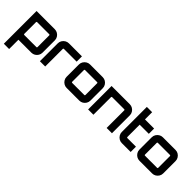

<svg xmlns="http://www.w3.org/2000/svg" viewBox="161 -1943 3358 3358"><g transform="rotate(45 1840.5 -264.0)"><path d="M54 230V-580H505.4Q543 -580 574.4 -561.1Q605.8 -542.2 624.4 -511Q642.9 -479.9 642.9 -442.5V-137.5Q642.9 -100.1 624.4 -69Q605.8 -37.8 574.4 -18.9Q543 0 505.4 0H184.9V230ZM197.4 -130.9H499.9Q504.8 -130.9 508.4 -134.5Q512 -138.1 512 -143.1V-436.9Q512 -441.9 508.4 -445.5Q504.8 -449.1 499.9 -449.1H197.4Q192.4 -449.1 188.7 -445.5Q184.9 -441.9 184.9 -436.9V-143.1Q184.9 -138.1 188.7 -134.5Q192.4 -130.9 197.4 -130.9Z M716 0V-442.5Q716 -479.9 734.9 -511Q753.8 -542.2 785.2 -561.1Q816.6 -580 854.2 -580H1176.1V-449.1H859.1Q854.1 -449.1 850.5 -445.5Q846.9 -441.9 846.9 -436.9V0Z M1376.5 0Q1339.1 0 1308 -18.9Q1276.8 -37.8 1257.9 -69Q1239 -100.1 1239 -137.5V-442.5Q1239 -479.9 1257.9 -511Q1276.8 -542.2 1308 -561.1Q1339.1 -580 1376.5 -580H1690.1Q1728.5 -580 1759.6 -561.2Q1790.6 -542.3 1809.3 -511Q1827.9 -479.6 1827.9 -442.5V-137.5Q1827.9 -100.1 1809.4 -69Q1790.8 -37.8 1759.7 -18.9Q1728.6 0 1690.1 0H1376.5ZM1382.1 -130.9H1684.6Q1689.5 -130.9 1693.1 -134.5Q1696.7 -138.1 1696.7 -143.1V-436.9Q1696.7 -441.9 1693.1 -445.5Q1689.5 -449.1 1684.6 -449.1H1382.1Q1377.1 -449.1 1373.5 -445.5Q1369.9 -441.9 1369.9 -436.9V-143.1Q1369.9 -138.1 1373.5 -134.5Q1377.1 -130.9 1382.1 -130.9Z M1909 0V-580H2360.4Q2398 -580 2429.4 -561.1Q2460.8 -542.2 2479.4 -511Q2497.9 -479.9 2497.9 -442.5V0H2367V-436.9Q2367 -441.9 2363.4 -445.5Q2359.8 -449.1 2354.9 -449.1H2052.4Q2047.4 -449.1 2043.7 -445.5Q2039.9 -441.9 2039.9 -436.9V0Z M2742.2 0Q2703.8 0 2672.6 -18.9Q2641.5 -37.8 2622.8 -69Q2604 -100.1 2604 -137.5V-757.6H2734.9V-580H2961.1V-449.1H2734.9V-143.1Q2734.9 -138.1 2738.5 -134.5Q2742.1 -130.9 2747.1 -130.9H2961.1V0H2742.2Z M3177.5 0Q3140.1 0 3109 -18.9Q3077.8 -37.8 3058.9 -69Q3040 -100.1 3040 -137.5V-442.5Q3040 -479.9 3058.9 -511Q3077.8 -542.2 3109 -561.1Q3140.1 -580 3177.5 -580H3491.1Q3529.5 -580 3560.6 -561.2Q3591.6 -542.3 3610.3 -511Q3628.9 -479.6 3628.9 -442.5V-137.5Q3628.9 -100.1 3610.4 -69Q3591.8 -37.8 3560.7 -18.9Q3529.6 0 3491.1 0H3177.5ZM3183.1 -130.9H3485.6Q3490.5 -130.9 3494.1 -134.5Q3497.7 -138.1 3497.7 -143.1V-436.9Q3497.7 -441.9 3494.1 -445.5Q3490.5 -449.1 3485.6 -449.1H3183.1Q3178.1 -449.1 3174.5 -445.5Q3170.9 -441.9 3170.9 -436.9V-143.1Q3170.9 -138.1 3174.5 -134.5Q3178.1 -130.9 3183.1 -130.9Z"/></g></svg>

Font: Orbitron
Style: Regular
Weight: 400
Designer: Matt McInerney
Foundry: The League of Moveable Type
Version: Version 2.001